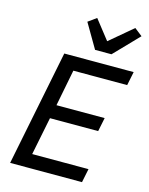

<svg xmlns="http://www.w3.org/2000/svg" viewBox="-137 -1034 869 1120"><g transform="rotate(15 297.5 -474.5)"><path d="M36 0 176 -698H595L578 -615H253L210 -395H501L484 -312H193L147 -83H487L470 0ZM344 -765 258 -912 308 -948 399 -832 538 -949 585 -912 443 -765Z"/></g></svg>

Font: IBM Plex Sans Text
Style: Italic
Weight: 450
Italic angle: -11°
Designer: Mike Abbink, Paul van der Laan, Pieter van Rosmalen
Foundry: Bold Monday
Version: Version 3.005